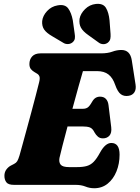

<svg xmlns="http://www.w3.org/2000/svg" viewBox="-20 -984 743 1022"><path d="M382 0H54.5Q24 0 13.8 -13.8Q3.5 -27.5 3.5 -48Q3.5 -68 14.2 -82.2Q25 -96.5 39.5 -103.5L55 -111.5Q66 -117 71.8 -126.2Q77.5 -135.5 84 -157Q89.5 -177.5 99.8 -214.2Q110 -251 122.2 -296Q134.5 -341 147 -387.5Q159.5 -434 170.2 -475.2Q181 -516.5 188 -545Q193.5 -566.5 190.2 -576.2Q187 -586 178 -591.5L164 -600Q152.5 -606.5 144.5 -616.2Q136.5 -626 136.5 -643Q136.5 -668 151.5 -684Q166.5 -700 196 -700H518Q553.5 -700 577.8 -709Q602 -718 626 -718Q673 -718 681.5 -663L701.5 -534Q705.5 -508 695.2 -492.5Q685 -477 664.5 -474Q641 -470 623.8 -482Q606.5 -494 593 -532.5Q580.5 -569.5 557.5 -587.5Q534.5 -605.5 496.5 -605.5H421.5Q413.5 -578.5 398 -523.5Q382.5 -468.5 365.5 -405H422Q436 -405 446.2 -411.5Q456.5 -418 469.5 -441Q478.5 -457 489 -463.2Q499.5 -469.5 512.5 -469.5Q532.5 -469.5 543.8 -457.5Q555 -445.5 557.5 -425L572 -307Q575.5 -276.5 562.5 -262Q549.5 -247.5 528 -247.5Q511.5 -247.5 501 -256.8Q490.5 -266 483.5 -278.5Q473 -300 458.8 -305.5Q444.5 -311 418 -311H339.5Q324.5 -254 312.5 -208.2Q300.5 -162.5 296.5 -143Q292.5 -120.5 303 -107.5Q313.5 -94.5 348 -94.5H389.5Q421.5 -94.5 442.2 -100.5Q463 -106.5 478.8 -122.8Q494.5 -139 511.5 -170Q540 -223 572.5 -223Q616.5 -223 616.5 -161Q616.5 -112.5 600 -71.8Q583.5 -31 553.2 -6.5Q523 18 481.5 18Q457 18 434.8 9Q412.5 0 382 0ZM563 -876 568.5 -803.5Q569.5 -789 567.2 -777.5Q565 -766 553.5 -756.5Q542.5 -748.5 529.2 -749Q516 -749.5 506 -757L451 -796.5Q421.5 -817 410.8 -836.8Q400 -856.5 403.5 -884Q408.5 -911.5 432.8 -935.5Q457 -959.5 490.5 -963Q529 -967 544 -942Q559 -917 563 -876ZM367.5 -876 377.5 -805Q380 -791.5 378.5 -779.8Q377 -768 366 -758.5Q355.5 -750 342 -749.5Q328.5 -749 318 -755.5L259 -790.5Q227.5 -808.5 215 -826.8Q202.5 -845 204.5 -872Q207.5 -900 230.5 -925Q253.5 -950 287 -955.5Q326 -962.5 343 -939.2Q360 -916 367.5 -876Z"/></svg>

Font: Fraunces 72pt SuperSoft Black
Style: Italic
Weight: 900
Italic angle: -16°
Version: Version 1.000;[b76b70a41]